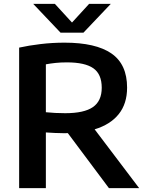

<svg xmlns="http://www.w3.org/2000/svg" viewBox="-20 -968 754 988"><path d="M78.5 0V-723Q128 -734 188.5 -741.2Q249 -748.5 312 -748.5Q472.5 -748.5 553.2 -693Q634 -637.5 634 -517Q634 -434.5 591 -380.8Q548 -327 467 -302.5L696 0H540.5L329 -283Q320.5 -282.5 311 -282.5Q284.5 -282.5 262.2 -283.8Q240 -285 216 -286.5V0ZM315.5 -385.5Q413 -385.5 458.2 -417Q503.5 -448.5 503.5 -516.5Q503.5 -586.5 460.2 -616.8Q417 -647 324 -647Q291.5 -647 265.8 -644.2Q240 -641.5 216 -637V-390.5Q242 -388 264.2 -386.8Q286.5 -385.5 315.5 -385.5ZM291.5 -800 151 -948H262.5L350.5 -852L438.5 -948H550L409.5 -800Z"/></svg>

Font: Encode Sans SemiExpanded SemiExpanded SemiBold
Style: Regular
Weight: 600
Width: 6
Designer: Multiple Designers
Foundry: Impallari Type
Version: Version 3.000; ttfautohint (v1.8.3) -l 8 -r 50 -G 200 -x 14 